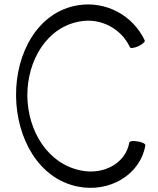

<svg xmlns="http://www.w3.org/2000/svg" viewBox="-20 -842 730 885"><path d="M647 -656C592 -772 468 -838 341 -818C155 -789 52 -598 54 -400C56 -206 157 -18 339 18C482 47 626 -34 650 -172C651 -179 636 -187 615 -190C595 -194 578 -192 576 -185C559 -88 456 -35 354 -56C200 -86 108 -238 106 -400C105 -564 197 -720 353 -744C446 -759 539 -710 579 -624C582 -618 600 -621 618 -629C637 -638 650 -650 647 -656Z"/></svg>

Font: Nupuram Light
Style: Regular
Weight: 300
Designer: Santhosh Thottingal (santhosh.thottingal@gmail.com)
Foundry: SMC
Version: Version 1.000